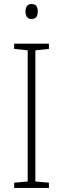

<svg xmlns="http://www.w3.org/2000/svg" viewBox="-20 -930 312 950"><path d="M222 0H50V-26L117 -32V-681L50 -688V-714H222V-688L155 -681V-32L222 -26ZM136 -910Q154 -910 160.5 -899.5Q167 -889 167 -873Q167 -857 160 -846.5Q153 -836 136 -836Q120 -836 113 -846.5Q106 -857 106 -873Q106 -889 113 -899.5Q120 -910 136 -910Z"/></svg>

Font: Noto Sans Arabic SemCond ExtLt
Style: Regular
Weight: 200
Width: 4
Designer: Monotype Design Team, Nadine Chahine, Nizar Qandah and Khaled Hosny
Foundry: Monotype Imaging Inc.
Version: Version 2.012; ttfautohint (v1.8.4.7-5d5b)